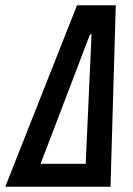

<svg xmlns="http://www.w3.org/2000/svg" viewBox="-63 -708 504 728"><path d="M-43 0 229 -688H376L356 0ZM91 -87H262L284 -577H278Z"/></svg>

Font: Saira ExtraCondensed SemiBold
Style: Italic
Weight: 600
Width: 2
Italic angle: -12°
Designer: Hector Gatti with collaboration of the Omnibus-Type team
Foundry: Omnibus-Type
Version: Version 1.101